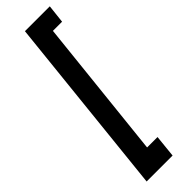

<svg xmlns="http://www.w3.org/2000/svg" viewBox="-290 -740 853 853"><g transform="rotate(-45 136.5 -313.0)"><path d="M117.2 -740.2H273.4L263.7 -653.3H206.1L135.7 8.8H201.2L190.4 114.3H27.3Z"/></g></svg>

Font: Puritan
Style: BoldItalic
Weight: 700
Version: 2.1